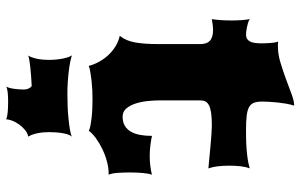

<svg xmlns="http://www.w3.org/2000/svg" viewBox="-196 -511 975 623"><g transform="rotate(90 291.5 -199.5)"><path d="M96.2 -100.6Q112.3 -120.1 117.7 -150.4Q123 -180.7 123 -223.1V-364.3Q122.6 -373 120.4 -380.1Q118.2 -387.2 113 -392.3Q107.9 -397.5 99.1 -400.4Q90.3 -403.3 77.1 -403.3Q69.8 -403.3 61.3 -402.3Q52.7 -401.4 42 -399.4Q44.4 -413.6 45.4 -430.2Q46.4 -446.8 46.4 -463.9Q46.4 -479.5 45.4 -494.6Q44.4 -509.8 42 -522.5Q46.9 -519 54.2 -516.8Q61.5 -514.6 68.8 -513.2Q76.2 -511.7 82.5 -511Q88.9 -510.3 92.3 -510.3Q106.4 -510.3 113.5 -521.2Q120.6 -532.2 120.6 -559.6Q120.6 -564 120.4 -571.8Q120.1 -579.6 119.6 -587.9Q119.1 -596.2 117.9 -603.5Q116.7 -610.8 114.7 -614.7Q118.7 -613.8 122.6 -613.8Q126.5 -613.8 130.9 -613.8Q155.8 -613.8 183.3 -622.1Q210.9 -630.4 237.1 -640.1Q263.2 -649.9 285.6 -658.2Q308.1 -666.5 322.8 -666.5Q318.8 -654.8 316.4 -640.6Q314 -626.5 312.5 -612.3Q311 -598.1 310.3 -584.7Q309.6 -571.3 309.6 -562Q309.6 -545.9 313.5 -535.9Q317.4 -525.9 327.4 -520.3Q337.4 -514.6 355.2 -512.5Q373 -510.3 400.9 -510.3Q412.6 -510.3 428.5 -510.5Q444.3 -510.7 461.4 -512Q478.5 -513.2 495.4 -515.6Q512.2 -518.1 526.4 -522.5Q521.5 -509.8 519.5 -492.7Q517.6 -475.6 517.6 -457.5Q517.6 -437 519.5 -419.4Q521.5 -401.9 526.4 -388.2Q509.8 -389.6 490 -391.6Q470.2 -393.6 450.7 -395.3Q431.2 -397 414.6 -398.2Q397.9 -399.4 387.7 -399.4Q363.3 -399.4 347.4 -397.2Q331.5 -395 322.3 -390.4Q313 -385.7 309.3 -378.7Q305.7 -371.6 305.7 -362.3V-231.4Q305.7 -212.4 307.9 -191.2Q310.1 -169.9 315.9 -151.9Q321.8 -133.8 332 -121.8Q342.3 -109.9 358.4 -109.9Q376 -109.9 387.9 -116.9Q399.9 -124 407.2 -136.7Q414.6 -149.4 417.7 -166.7Q420.9 -184.1 420.9 -205.1Q431.6 -202.6 449.7 -200.2Q467.8 -197.8 486.8 -197.8Q505.4 -197.8 521.7 -200.2Q538.1 -202.6 546.9 -205.1Q543 -194.3 541.3 -175Q539.6 -155.8 539.6 -133.8Q539.6 -111.8 541 -92.8Q542.5 -73.7 546.9 -64.5H542Q523.9 -64.5 503.2 -58.8Q482.4 -53.2 463.4 -43.9Q444.3 -34.7 428.5 -23.2Q412.6 -11.7 404.3 0Q400.4 -2.9 389.4 -5.1Q378.4 -7.3 364 -9Q349.6 -10.7 333.5 -11.5Q317.4 -12.2 302.7 -12.2Q288.1 -12.2 272.2 -11.5Q256.3 -10.7 241.2 -9Q226.1 -7.3 213.6 -5.1Q201.2 -2.9 193.8 0Q189.5 -17.1 180.4 -33.4Q171.4 -49.8 158.7 -63.5Q146 -77.1 130.1 -86.9Q114.3 -96.7 96.2 -100.6ZM159.7 54.7Q168.5 57.6 181.6 60.3Q194.8 63 211.4 64.9Q228 66.9 246.6 68.1Q265.1 69.3 284.2 69.3Q301.8 69.3 322.8 68.6Q343.8 67.9 363.5 65.9Q383.3 64 399.4 61.3Q415.5 58.6 423.3 54.7Q416 63 412.4 83.3Q408.7 103.5 408.7 128.4Q408.7 148.9 412.4 166.7Q416 184.6 423.3 196.3Q411.6 198.7 401.6 207Q391.6 215.3 383.8 226.1Q376 236.8 371.6 248.3Q367.2 259.8 367.2 268.6Q363.3 265.6 353.3 264.2Q343.3 262.7 332.8 262.2Q322.3 261.7 314.2 261.7Q306.2 261.7 306.6 261.7Q301.3 261.7 294.2 262Q287.1 262.2 280.5 262.9Q273.9 263.7 268.6 264.9Q263.2 266.1 260.7 268.6Q265.6 259.8 268.1 242.9Q270.5 226.1 270.5 210.9Q270.5 202.6 267.6 195.8Q264.6 189 259.3 185.1Q243.7 186 228.3 187Q212.9 188 199.7 189.5Q186.5 190.9 176.3 192.6Q166 194.3 160.2 196.3Q166 188 170.2 170.4Q174.3 152.8 174.3 127.9Q174.3 116.2 173.1 104.7Q171.9 93.3 169.9 83.5Q168 73.7 165.3 66.4Q162.6 59.1 159.7 54.7Z"/></g></svg>

Font: Arbutus
Style: Regular
Weight: 400
Designer: Karolina Lach
Foundry: Sorkin Type Co.
Version: Version 1.003